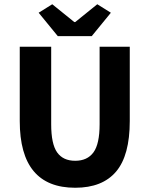

<svg xmlns="http://www.w3.org/2000/svg" viewBox="-20 -872 705 904"><path d="M334 12Q73 12 73 -302V-652H221V-287Q221 -194 249 -154.5Q277 -115 334 -115Q391 -115 420 -154.5Q449 -194 449 -287V-652H591V-302Q591 -140 526.5 -64Q462 12 334 12ZM252 -702 162 -812 226 -852 330 -768H334L438 -852L502 -812L412 -702Z"/></svg>

Font: Toshiba Sans
Style: Bold
Weight: 700
Designer: Paul D. Hunt
Foundry: Toshiba Corporation
Version: Version 2.020;PS 2.0;hotconv 1.0.86;makeotf.lib2.5.63406